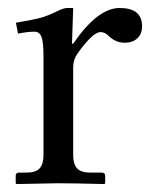

<svg xmlns="http://www.w3.org/2000/svg" viewBox="-20 -462 387 483"><path d="M89.4 -71.8V-320.8Q89.4 -356.9 84.2 -369.6Q79.1 -382.3 66.9 -382.3Q49.3 -382.3 25.4 -377.4L20 -404.8Q65.9 -412.6 83.3 -417.5Q100.6 -422.4 123.5 -433.6Q140.1 -441.9 148.9 -441.9H164.1L161.1 -352.1H164.1Q225.6 -441.9 280.8 -441.9Q337.4 -441.9 337.4 -396Q337.4 -376.5 325.4 -365.5Q313.5 -354.5 293.9 -354.5Q270.5 -354.5 252.9 -372.1Q243.7 -381.3 232.9 -381.3Q213.9 -381.3 175.8 -328.6Q164.1 -312.5 164.1 -293.9V-71.8Q164.1 -49.3 173.8 -38.6Q183.6 -27.8 207 -27.8H236.3Q244.6 -27.8 244.6 -19.5V-1L242.7 1Q164.1 -1 125 -1L21.5 1L19.5 -1V-19.5Q19.5 -27.8 27.3 -27.8H46.4Q70.3 -27.8 79.8 -38.6Q89.4 -49.3 89.4 -71.8Z"/></svg>

Font: Libertinage
Style: b
Weight: 400
Designer: OSP
Foundry: OSP
Version: Version 1.0; 2008; OFL relea